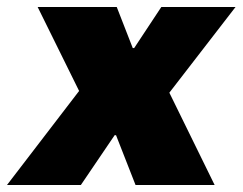

<svg xmlns="http://www.w3.org/2000/svg" viewBox="-68 -531 696 551"><path d="M-48 0 159 -270 40 -511H267L313 -393H317L395 -511H608L418 -265L548 0H321L265 -143H261L164 0Z"/></svg>

Font: Chivo Medium Black
Style: Italic
Weight: 900
Italic angle: -8.05°
Version: Version 2.002